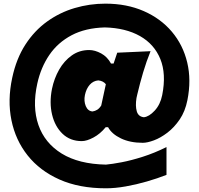

<svg xmlns="http://www.w3.org/2000/svg" viewBox="-20 -853 1092 1053"><path d="M561 179.7Q414.6 179.7 306.4 131.6Q198.2 83.5 131.6 -0.5Q64.9 -84.5 42.7 -193.8Q20.5 -303.2 46.9 -425.8Q69.3 -531.2 119.1 -608.2Q168.9 -685.1 238.3 -734.9Q307.6 -784.7 389.4 -808.8Q471.2 -833 557.6 -833Q675.3 -833 768.3 -792.2Q861.3 -751.5 922.6 -679Q983.9 -606.4 1006.8 -510.3Q1029.8 -414.1 1007.8 -303.7Q995.6 -242.2 965.6 -198Q935.5 -153.8 897.9 -125.2Q860.4 -96.7 824.2 -83.3Q788.1 -69.8 763.2 -69.8Q693.4 -69.8 643.1 -94Q592.8 -118.2 572.8 -155.3H559.6Q529.8 -118.7 492.7 -98.9Q455.6 -79.1 428.7 -79.1Q365.2 -79.1 323.2 -119.1Q281.2 -159.2 265.6 -224.6Q250 -290 265.1 -365.7Q276.9 -422.9 304.4 -471.2Q332 -519.5 373.8 -549.1Q415.5 -578.6 469.2 -578.6Q500.5 -578.6 534.7 -560.1Q568.8 -541.5 588.9 -504.4H603L623 -564L805.7 -572.3Q782.7 -515.6 764.9 -455.6Q747.1 -395.5 732.9 -335L728.5 -315.4Q721.7 -272.5 730 -242.9Q738.3 -213.4 769 -210Q797.4 -212.9 828.4 -246.3Q859.4 -279.8 869.6 -331.5Q892.6 -447.3 859.4 -529.1Q826.2 -610.8 747.6 -655.3Q668.9 -699.7 555.2 -702.6Q448.2 -699.7 372.6 -659.7Q296.9 -619.6 250.5 -551.5Q204.1 -483.4 184.6 -395Q156.2 -267.1 190.7 -167.7Q225.1 -68.4 318.6 -10.7Q412.1 46.9 561 49.8Q594.2 46.9 647 36.9Q699.7 26.9 763.4 6.6Q827.1 -13.7 893.1 -46.4V106Q843.8 125.5 785.6 142.3Q727.5 159.2 669.4 169.4Q611.3 179.7 561 179.7ZM487.3 -241.7Q501.5 -243.7 513.4 -251.2Q525.4 -258.8 535.2 -274.4L560.5 -391.1Q554.2 -399.4 543.9 -405Q533.7 -410.6 519 -412.1Q491.2 -409.7 472.2 -388.2Q453.1 -366.7 445.8 -332Q439 -298.8 450.4 -271.2Q461.9 -243.7 487.3 -241.7Z"/></svg>

Font: Pinar DS1 Black
Style: Regular
Weight: 900
Designer: Amin Abedi
Version: Version 3.000